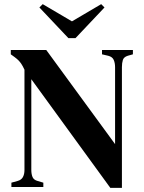

<svg xmlns="http://www.w3.org/2000/svg" viewBox="-20 -902 696 926"><path d="M35 0V-21L64 -29Q83 -34 90.5 -48Q98 -62 98 -82V-566Q89 -585 82.5 -594.5Q76 -604 69 -611Q62 -618 50 -627L32 -640V-661H203L535 -207V-578Q535 -598 528.5 -613Q522 -628 502 -633L472 -640V-661H621V-640L596 -633Q577 -627 572.5 -612.5Q568 -598 568 -578V4H512L131 -520V-83Q131 -62 137 -48Q143 -34 162 -29L189 -21V0ZM310 -718 170 -866 186 -882 327 -799 468 -882 484 -866 344 -718Z"/></svg>

Font: DeepMind Serif Text
Style: Regular
Weight: 400
Designer: Frank Grießhammer / Modifications: Colophon Foundry
Foundry: Colophon Foundry
Version: Version 5.003; ttfautohint (v1.8.2)